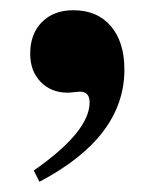

<svg xmlns="http://www.w3.org/2000/svg" viewBox="-20 -175 290 375"><path d="M57 180 46 158Q155 82 155 25Q155 4 136 4Q133 4 125 5Q117 6 112 6Q80 6 59.5 -15Q39 -36 39 -70Q39 -109 62 -132Q85 -155 123 -155Q170 -155 196.5 -124Q223 -93 223 -39Q223 93 57 180Z"/></svg>

Font: STIX MathJax Main
Style: Bold
Weight: 700
Designer: MicroPress Inc., with final additions and corrections provided by Coen Hoffman, Elsevier (retired)
Version: Version 1.1.1